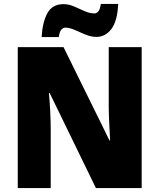

<svg xmlns="http://www.w3.org/2000/svg" viewBox="-20 -953 809 973"><path d="M698 0H466L232 -481H228Q232 -438 234.5 -387.5Q237 -337 237 -300V0H70V-714H302L535 -241H538Q536 -283 533.5 -331Q531 -379 531 -414V-714H698ZM191 -765Q195 -840 220 -886Q245 -932 302 -932Q328 -932 355 -920.5Q382 -909 408 -897Q434 -885 459 -885Q469 -885 478 -895Q487 -905 491 -933H579Q575 -846 544.5 -806Q514 -766 469 -766Q441 -766 412.5 -778Q384 -790 358 -801.5Q332 -813 310 -813Q302 -813 292 -804Q282 -795 278 -765Z"/></svg>

Font: Noto Sans SemiCondensed Black
Style: Regular
Weight: 900
Width: 4
Designer: Monotype Design Team
Foundry: Monotype Imaging Inc.
Version: Version 2.013; ttfautohint (v1.8.4.7-5d5b)